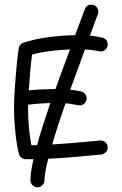

<svg xmlns="http://www.w3.org/2000/svg" viewBox="-20 -680 520 820"><path d="M370 -660Q383 -660 391.5 -651Q400 -642 400 -630Q400 -626 398 -620Q396 -614 364 -528Q384 -526 418 -519Q440 -512 440 -490Q440 -477 431 -468.5Q422 -460 410 -460Q408 -460 387 -464Q366 -468 343 -469Q305 -366 280 -297Q288 -296 295.5 -295Q303 -294 308.5 -293Q314 -292 318 -291Q322 -290 324.5 -289.5Q327 -289 327 -289Q337 -287 343.5 -278.5Q350 -270 350 -260Q350 -247 341 -238.5Q332 -230 320 -230Q317 -230 298 -233.5Q279 -237 260 -239Q223 -134 203 -63Q276 -67 407 -80H410Q422 -80 431 -71.5Q440 -63 440 -50Q440 -39 432 -30.5Q424 -22 413 -20Q272 -6 186 -2Q170 60 170 90Q170 102 161 111Q152 120 140 120Q128 120 119 111Q110 102 110 90Q110 56 123 0Q106 0 90 0Q81 0 72.5 -6Q64 -12 61 -22Q52 -54 46 -111Q40 -168 40 -210Q40 -230 40.5 -251.5Q41 -273 42.5 -293Q44 -313 45.5 -333Q47 -353 48.5 -370.5Q50 -388 51.5 -404Q53 -420 54.5 -432.5Q56 -445 57.5 -454.5Q59 -464 59.5 -469Q60 -474 60 -474Q63 -492 81 -498Q171 -527 301 -530Q326 -597 342 -640Q349 -660 370 -660ZM138 -60Q158 -132 195 -240Q137 -238 100 -233V-210Q100 -135 114 -60Q126 -60 138 -60ZM217 -300Q239 -362 279 -469Q183 -465 117 -447Q109 -388 103 -294Q148 -299 217 -300Z"/></svg>

Font: Pecita
Style: Book
Weight: 400
Width: 7
Version: Version 4.3